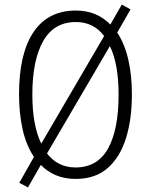

<svg xmlns="http://www.w3.org/2000/svg" viewBox="-20 -770 651 837"><path d="M555 -358Q555 -250 529 -167Q503 -84 449 -37Q395 10 310 10Q262 10 224 -6Q186 -22 158 -51L102 47L64 27L128 -86Q94 -137 78.5 -206.5Q63 -276 63 -359Q63 -536 126 -630Q189 -724 311 -724Q357 -724 394.5 -708.5Q432 -693 461 -663L511 -750L549 -729L491 -628Q523 -580 539 -511.5Q555 -443 555 -358ZM121 -358Q121 -223 160 -144L434 -613Q388 -674 311 -674Q215 -674 168 -590.5Q121 -507 121 -358ZM497 -358Q497 -491 459 -569L185 -101Q232 -40 309 -40Q405 -40 451 -122.5Q497 -205 497 -358Z"/></svg>

Font: Noto Sans Gurmukhi Condensed Light
Style: Regular
Weight: 300
Width: 3
Designer: Jelle Bosma - Monotype Design Team
Foundry: Monotype Imaging Inc.
Version: Version 2.004; ttfautohint (v1.8.4.7-5d5b)